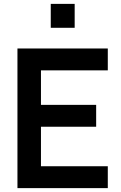

<svg xmlns="http://www.w3.org/2000/svg" viewBox="-20 -970 626 990"><path d="M241.7 -826.7V-950H365V-826.7ZM70 0V-720H535.8V-607.2H191.2V-429.3H475.8V-316.5H191.2V-112.8H535.8V0Z"/></svg>

Font: Vela Sans GX ExtLt
Style: Regular
Weight: 200
Designer: Principal design: Mikhail Sharanda - project Manrope.
Design modification: Ravid Balaliev
Foundry: Mikhail Sharanda
Version: Version 1.001